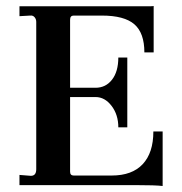

<svg xmlns="http://www.w3.org/2000/svg" viewBox="-20 -618 607 641"><path d="M523 3Q500 0 431 0H45V-34L83 -31Q101 -31 101 -53V-545Q101 -554 95.5 -560.5Q90 -567 81 -566L45 -564V-597H476Q491 -597 493 -598V-443H462Q462 -508 428.5 -537Q395 -566 320 -566H226Q214 -566 214 -552V-325H299Q333 -325 354 -352Q375 -379 375 -426H405V-193H375Q375 -235 352.5 -264.5Q330 -294 299 -294H214V-45Q214 -32 226 -32H353Q421 -32 456.5 -70Q492 -108 492 -179H523Z"/></svg>

Font: UnnaMedium
Style: Regular
Weight: 500
Designer: Jorge de Buen Unna
Foundry: Omnibus-Type
Version: Version 2.008;hotconv 1.0.109;makeotfexe 2.5.65596